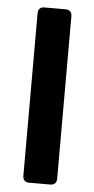

<svg xmlns="http://www.w3.org/2000/svg" viewBox="-52 -732 376 764"><g transform="rotate(5 136.5 -350.0)"><path d="M69 -674V-26C69 -9 78 0 94 0H178C195 0 204 -9 204 -26V-674C204 -691 195 -700 178 -700H94C78 -700 69 -691 69 -674Z"/></g></svg>

Font: Arvore Sans SemiBold
Style: Regular
Weight: 600
Designer: Jonny Pinhorn (Latin) Dan Schunck (customization for Arvore)
Version: Version 1.000;Glyphs 3.3 (3305)